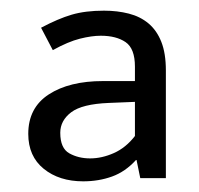

<svg xmlns="http://www.w3.org/2000/svg" viewBox="-20 -608 373 360"><path d="M57 -556Q89 -573 114.5 -580.5Q140 -588 175 -588Q200 -588 221.5 -582.5Q243 -577 258.5 -564Q274 -551 282.5 -529.5Q291 -508 291 -476V-274H243L236 -308H235Q215 -286 190 -277Q165 -268 136 -268Q91 -268 62 -291.5Q33 -315 33 -357Q33 -406 71.5 -431Q110 -456 173 -456H233V-483Q233 -517 215.5 -529Q198 -541 169 -541Q152 -541 130 -535.5Q108 -530 79 -514ZM233 -417 184 -415Q134 -413 113.5 -397.5Q93 -382 93 -359Q93 -330 110 -320.5Q127 -311 149 -311Q171 -311 193.5 -321Q216 -331 233 -353Z"/></svg>

Font: Mukta
Style: Regular
Weight: 400
Designer: Girish Dalvi and Yashodeep Gholap
Foundry: Ek Type
Version: Version 2.538;PS 1.001;hotconv 16.6.51;makeotf.lib2.5.65220;